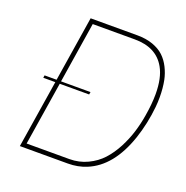

<svg xmlns="http://www.w3.org/2000/svg" viewBox="-130 -853 946 974"><g transform="rotate(20 343.0 -366.0)"><path d="M338.9 -23.9Q391.1 -23.9 436 -45.4Q481 -66.9 511.7 -100.6Q542.5 -134.3 566.9 -180.7Q590.8 -227.1 604.5 -272Q618.2 -316.4 626 -363.8Q637.2 -430.2 637.2 -482.9Q637.2 -570.3 607.4 -623Q559.6 -708 442.9 -708H215.8L164.1 -379.9H323.2L320.8 -366.2H162.1L107.9 -23.9ZM338.9 0H80.1L138.2 -366.2H73.2L75.2 -379.9H140.1L195.8 -731.9H448.2Q495.1 -731.9 532.2 -718.8Q568.8 -705.6 592.3 -683.6Q615.7 -661.6 631.3 -630.4Q647 -599.1 653.8 -565.9Q662.1 -523.9 662.1 -476.1Q662.1 -448.2 659.7 -422.9Q650.4 -329.1 621.6 -244.1Q562 -69.3 439 -19Q393.1 0 338.9 0Z"/></g></svg>

Font: Squarion Thin
Style: Italic
Weight: 100
Designer: Natanael Gama
Version: Version 1.00;September 12, 2019;FontCreator 11.5.0.2425 64-b